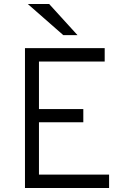

<svg xmlns="http://www.w3.org/2000/svg" viewBox="-20 -941 636 961"><path d="M297 -765 119 -921H226L368 -765ZM105 0V-700H504V-633H175V-395H397V-329H175V-67H526V0Z"/></svg>

Font: Overpass Light
Style: Regular
Weight: 300
Designer: Delve Withrington, Thomas Jockin
Foundry: Delve Fonts
Version: Version 3.000;DELV;Overpass